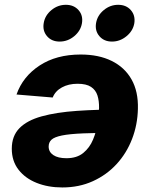

<svg xmlns="http://www.w3.org/2000/svg" viewBox="-20 -783 631 811"><path d="M320.8 -552.7Q397 -552.7 451.9 -525.6Q506.8 -498.5 535.6 -447.5Q564.5 -396.5 562.5 -323.2Q561 -255.9 537.8 -195.8Q514.6 -135.7 472.4 -89.8Q430.2 -43.9 372.1 -17.6Q314 8.8 243.2 8.8Q183.1 8.8 134.8 -10.5Q86.4 -29.8 58.1 -66.4Q29.8 -103 29.8 -154.8Q29.8 -208.5 62 -241.5Q94.2 -274.4 155.8 -291.5Q217.3 -308.6 305.2 -314.7Q393.1 -320.8 504.4 -320.8L487.8 -222.2Q392.6 -222.2 333 -219.7Q273.4 -217.3 241.5 -210.7Q209.5 -204.1 197.5 -192.9Q185.5 -181.6 185.5 -164.1Q185.5 -141.1 205.3 -127.9Q225.1 -114.7 260.7 -114.7Q304.7 -114.7 331.8 -137Q358.9 -159.2 373 -193.4Q387.2 -227.5 392.6 -263.7Q397.9 -299.8 398.4 -327.1Q398.9 -356.9 391.6 -379.9Q384.3 -402.8 364.5 -416Q344.7 -429.2 307.6 -429.2Q269.5 -429.2 241.5 -413.8Q213.4 -398.4 202.6 -371.1L49.8 -383.8Q76.2 -459.5 147 -506.1Q217.8 -552.7 320.8 -552.7ZM453.1 -607.4Q419.4 -607.4 399.9 -630.1Q380.4 -652.8 385.7 -685.1Q391.1 -717.8 418.2 -740.2Q445.3 -762.7 479 -762.7Q513.2 -762.7 532.7 -740.2Q552.2 -717.8 547.4 -685.1Q542 -652.8 514.4 -630.1Q486.8 -607.4 453.1 -607.4ZM231.9 -607.4Q198.2 -607.4 178.7 -630.1Q159.2 -652.8 164.6 -685.1Q169.9 -717.8 197 -740.2Q224.1 -762.7 258.3 -762.7Q292 -762.7 311.8 -740.2Q331.5 -717.8 326.2 -685.1Q320.8 -652.8 293.5 -630.1Q266.1 -607.4 231.9 -607.4Z"/></svg>

Font: Inter 17pt ExtraBold
Style: Italic
Weight: 800
Italic angle: -9.3988°
Version: Version 4.001;git-66647c0bb